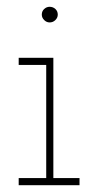

<svg xmlns="http://www.w3.org/2000/svg" viewBox="-20 -545 289 565"><path d="M214 0V-21H137V-375H35V-354H116V-21H35V0ZM150 -502Q150 -512 143 -518.5Q136 -525 126 -525Q117 -525 110 -518.5Q103 -512 103 -502Q103 -493 110 -486Q117 -479 126 -479Q136 -479 143 -486Q150 -493 150 -502Z"/></svg>

Font: Josefin Slab Thin ExtraLight
Style: Regular
Weight: 250
Version: Version 2.000